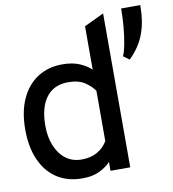

<svg xmlns="http://www.w3.org/2000/svg" viewBox="-83 -803 800 887"><g transform="rotate(-10 317.0 -359.0)"><path d="M232.5 12Q164 12 114.2 -20.2Q64.5 -52.5 37.8 -112.8Q11 -173 11 -256Q11 -339.5 38.5 -399.2Q66 -459 115.5 -491Q165 -523 231 -523Q279 -523 312.2 -508.8Q345.5 -494.5 366 -474.5V-678L458.5 -722V0H366V-41.5Q347.5 -21 314.5 -4.5Q281.5 12 232.5 12ZM244.5 -74.5Q286.5 -74.5 317 -91.5Q347.5 -108.5 366 -139.5V-375Q352.5 -396 323 -416.5Q293.5 -437 243.5 -437Q177 -437 141.2 -390.2Q105.5 -343.5 105.5 -256Q105.5 -204 122.2 -163Q139 -122 170 -98.2Q201 -74.5 244.5 -74.5ZM542.5 -490.5 514.5 -511Q523.5 -530 530.2 -566.2Q537 -602.5 540.8 -645.8Q544.5 -689 544.5 -730H634V-722Q634 -653 613 -595.8Q592 -538.5 542.5 -490.5Z"/></g></svg>

Font: Overpass Mono Light Medium
Style: Regular
Weight: 500
Monospace: yes
Version: Version 4.000